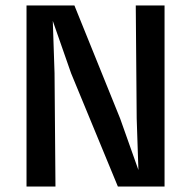

<svg xmlns="http://www.w3.org/2000/svg" viewBox="-20 -683 700 703"><path d="M77.1 -663.1H252.4L419.9 -249L486.8 -60.5L480.5 -249L477.1 -663.1H582.5V0H411.6L240.2 -415L173.3 -606.4L179.7 -415L183.1 0H77.1Z"/></svg>

Font: Basic
Style: Regular
Weight: 400
Designer: Magnus Gaarde
Foundry: Magnus Gaarde
Version: Version 1.003; ttfautohint (v1.1) -l 6 -r 16 -G 0 -x 16 -D l